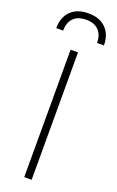

<svg xmlns="http://www.w3.org/2000/svg" viewBox="-216 -1004 640 1048"><g transform="rotate(20 103.5 -480.0)"><path d="M79 -740H122V0H79ZM202 -824Q202 -871 176.5 -897Q151 -923 104 -923Q56 -923 30.5 -897Q5 -871 5 -824H-35Q-35 -887 1.5 -923.5Q38 -960 104 -960Q169 -960 205.5 -923.5Q242 -887 242 -824Z"/></g></svg>

Font: Encode Sans Compressed
Style: ExtraLight
Weight: 200
Designer: Pablo Impallari, Andres Torresi
Foundry: Pablo Impallari, Andres Torresi
Version: Version 1.000; ttfautohint (v1.00) -l 8 -r 50 -G 200 -x 14 -